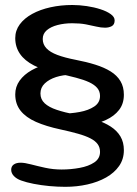

<svg xmlns="http://www.w3.org/2000/svg" viewBox="-20 -631 537 753"><path d="M236.1 101.7Q205.8 101.7 173.3 98.7Q140.9 95.6 112.2 90Q83.5 84.4 63.2 77Q45.1 70.6 34.5 59.4Q23.9 48.2 23.9 34.8Q23.9 21.3 33.9 14.2Q43.9 7.1 60.9 7.1Q76.6 7.1 101.7 13.7Q126.8 20.3 157.8 27.1Q188.8 33.8 221.6 33.8Q257.7 33.8 292.4 27.4Q327.1 21.1 349.7 6Q372.3 -9.1 372.3 -35.4Q372.3 -52.9 363 -65.7Q353.8 -78.5 334.7 -88.3Q315.6 -98.2 286.2 -106.5Q256.9 -114.8 217.2 -123.4Q160.7 -135.5 121 -153Q81.4 -170.6 60.6 -196.9Q39.8 -223.3 39.8 -260.8Q39.8 -290.7 57 -314.8Q74.2 -338.8 104.6 -355.9Q135 -372.9 174.9 -381.9Q214.9 -390.9 260.4 -390.9L258.6 -337.6Q227.5 -337.6 200 -328.8Q172.6 -320 155.6 -303.8Q138.6 -287.6 138.6 -264.4Q138.6 -241.4 155.2 -225.9Q171.8 -210.5 202.7 -200.2Q233.6 -189.9 275.8 -181.7Q318.8 -173.5 353.8 -162.2Q388.9 -150.9 414 -134.7Q439.1 -118.4 452.4 -95.8Q465.8 -73.1 465.8 -42.1Q465.8 -6.8 447.1 20Q428.4 46.8 396.2 65Q364 83.1 322.7 92.4Q281.4 101.7 236.1 101.7ZM235.9 -132.4 221.6 -185.4Q257.7 -185.4 292.4 -191.8Q327.1 -198.2 349.7 -213.3Q372.3 -228.4 372.3 -254.7Q372.3 -272.7 361.5 -285.7Q350.8 -298.6 329.7 -308.5Q308.6 -318.3 277.8 -326.3Q247 -334.4 207.2 -343Q150.8 -355.1 113.6 -374.1Q76.5 -393.1 58.2 -420Q39.8 -446.9 39.8 -481.5Q39.8 -511.4 57.5 -535.4Q75.2 -559.4 106.2 -576.4Q137.2 -593.4 177.7 -602.4Q218.1 -611.4 263.6 -611.4Q291.2 -611.4 320.2 -607.1Q349.2 -602.8 374.1 -594.7Q398.9 -586.7 414.2 -575.6Q429.6 -564.6 429.6 -551.2Q429.6 -534.6 418.4 -528.5Q407.2 -522.4 392 -522.4Q375.9 -522.4 357.9 -526.7Q339.9 -531 317.1 -535.4Q294.2 -539.8 263.4 -539.8Q232.4 -539.8 205.9 -532.9Q179.5 -526.1 163.5 -512.5Q147.6 -498.9 147.6 -478.1Q147.6 -457.2 161.9 -441.8Q176.2 -426.4 204.9 -415.6Q233.6 -404.8 275.8 -396.6Q318.8 -388.4 353.8 -377.4Q388.9 -366.4 414 -350.8Q439.1 -335.1 452.4 -312.8Q465.8 -290.5 465.8 -259.4Q465.8 -224.1 447 -199.9Q428.2 -175.6 396 -160.8Q363.8 -145.9 322.5 -139.1Q281.2 -132.4 235.9 -132.4Z"/></svg>

Font: Gluten Thin
Style: Regular
Weight: 100
Designer: Tyler Finck
Foundry: Etcetera Type Company
Version: Version 1.300